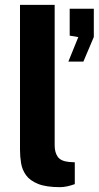

<svg xmlns="http://www.w3.org/2000/svg" viewBox="-20 -763 407 792"><path d="M227.5 9Q170 9 136.8 -4.5Q103.5 -18 87.5 -40.2Q71.5 -62.5 67 -89.8Q62.5 -117 62.5 -145V-743H205.5V-163Q205.5 -134.5 218 -116.5Q230.5 -98.5 264 -95L288.5 -93.5V-3.5Q273.5 2 257.8 5.5Q242 9 227.5 9ZM262 -509 303 -610 267.5 -616V-727H367V-610.5L324 -509Z"/></svg>

Font: Public Sans
Style: Bold
Weight: 700
Designer: The Public Sans project authors (U.S. Web Design System). Libre Franklin designed by Pablo Impallari and Rodrigo Fuenzal
Version: Version 1.008; ttfautohint (v1.8.1) -l 8 -r 50 -G 200 -x 14 